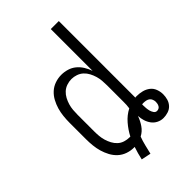

<svg xmlns="http://www.w3.org/2000/svg" viewBox="-246 -822 1000 1000"><g transform="rotate(-45 254.0 -322.0)"><path d="M242 91 189 80Q193 61 198 43.5Q203 26 209 8H204Q180 8 157 0Q134 -8 116.5 -24Q99 -40 87.5 -61.5Q76 -83 69.5 -105.5Q63 -128 60.5 -152Q58 -176 58 -200V-320Q58 -344 60.5 -368Q63 -392 69.5 -414.5Q76 -437 87.5 -458.5Q99 -480 116.5 -496Q134 -512 157 -520Q180 -528 204 -528Q226 -528 247.5 -521.5Q269 -515 286 -501Q303 -487 315 -467.5Q327 -448 334 -427V-735H393V-171Q396 -172 398.5 -172Q401 -172 404 -172Q424 -172 443.5 -167Q463 -162 478.5 -150Q494 -138 501 -119Q508 -100 508 -81Q508 -63 503 -46Q498 -29 486 -16Q474 -3 456.5 2.5Q439 8 422 8Q403 8 386 -0.5Q369 -9 358 -24Q347 -39 341.5 -57Q336 -75 335 -94Q326 -68 310 -44.5Q294 -21 269 -8Q260 16 254 41Q248 66 242 91ZM226 -46H231Q248 -79 273 -108Q298 -137 331 -154Q333 -165 333.5 -176.5Q334 -188 334 -200V-320Q334 -338 332.5 -355.5Q331 -373 326 -390Q321 -407 312.5 -423Q304 -439 291 -451Q278 -463 260.5 -469Q243 -475 226 -475Q208 -475 190.5 -469Q173 -463 160 -451Q147 -439 138.5 -423Q130 -407 125 -390Q120 -373 118.5 -355.5Q117 -338 117 -320V-200Q117 -182 118.5 -164.5Q120 -147 125 -130Q130 -113 138.5 -97Q147 -81 160 -69Q173 -57 190.5 -51.5Q208 -46 226 -46ZM424 -42Q431 -42 437 -45Q443 -48 446.5 -54Q450 -60 451.5 -66.5Q453 -73 453 -80Q453 -89 449.5 -98Q446 -107 439 -112.5Q432 -118 422.5 -120Q413 -122 404 -122Q401 -122 398.5 -122Q396 -122 393 -121V-115Q393 -104 394 -93Q395 -82 397.5 -72Q400 -62 406.5 -52Q413 -42 424 -42Z"/></g></svg>

Font: Iosevka Light
Style: Regular
Weight: 300
Monospace: yes
Designer: Belleve Invis
Foundry: Belleve Invis
Version: Version 32.5.0; ttfautohint (v1.8.4)